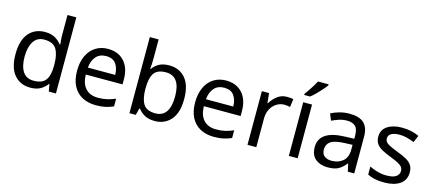

<svg xmlns="http://www.w3.org/2000/svg" viewBox="-56 -1304 4180 1852"><g transform="rotate(15 2034.5 -378.0)"><path d="M275 10Q175 10 115 -59.5Q55 -129 55 -267Q55 -405 115.5 -475.5Q176 -546 276 -546Q338 -546 377.5 -523Q417 -500 442 -467H448Q447 -480 444.5 -505.5Q442 -531 442 -546V-760H530V0H459L446 -72H442Q418 -38 378 -14Q338 10 275 10ZM289 -63Q374 -63 408.5 -109.5Q443 -156 443 -250V-266Q443 -366 410 -419.5Q377 -473 288 -473Q217 -473 181.5 -416.5Q146 -360 146 -265Q146 -169 181.5 -116Q217 -63 289 -63Z M907 -546Q976 -546 1025.5 -516Q1075 -486 1101.5 -431.5Q1128 -377 1128 -304V-251H761Q763 -160 807.5 -112.5Q852 -65 932 -65Q983 -65 1022.5 -74.5Q1062 -84 1104 -102V-25Q1063 -7 1023 1.5Q983 10 928 10Q852 10 793.5 -21Q735 -52 702.5 -113.5Q670 -175 670 -264Q670 -352 699.5 -415Q729 -478 782.5 -512Q836 -546 907 -546ZM906 -474Q843 -474 806.5 -433.5Q770 -393 763 -321H1036Q1035 -389 1004 -431.5Q973 -474 906 -474Z M1352 -575Q1352 -541 1350.5 -511.5Q1349 -482 1347 -465H1352Q1375 -499 1415 -522Q1455 -545 1518 -545Q1618 -545 1678.5 -475.5Q1739 -406 1739 -268Q1739 -130 1678 -60Q1617 10 1518 10Q1455 10 1415 -13Q1375 -36 1352 -68H1345L1327 0H1264V-760H1352ZM1503 -472Q1418 -472 1385 -423Q1352 -374 1352 -271V-267Q1352 -168 1384.5 -115.5Q1417 -63 1505 -63Q1577 -63 1612.5 -116Q1648 -169 1648 -269Q1648 -472 1503 -472Z M2086 -546Q2155 -546 2204.5 -516Q2254 -486 2280.5 -431.5Q2307 -377 2307 -304V-251H1940Q1942 -160 1986.5 -112.5Q2031 -65 2111 -65Q2162 -65 2201.5 -74.5Q2241 -84 2283 -102V-25Q2242 -7 2202 1.5Q2162 10 2107 10Q2031 10 1972.5 -21Q1914 -52 1881.5 -113.5Q1849 -175 1849 -264Q1849 -352 1878.5 -415Q1908 -478 1961.5 -512Q2015 -546 2086 -546ZM2085 -474Q2022 -474 1985.5 -433.5Q1949 -393 1942 -321H2215Q2214 -389 2183 -431.5Q2152 -474 2085 -474Z M2693 -546Q2708 -546 2725.5 -544.5Q2743 -543 2756 -540L2745 -459Q2732 -462 2716.5 -464Q2701 -466 2687 -466Q2646 -466 2610 -443.5Q2574 -421 2552.5 -380.5Q2531 -340 2531 -286V0H2443V-536H2515L2525 -438H2529Q2555 -482 2596 -514Q2637 -546 2693 -546Z M2944 0H2856V-536H2944ZM3048 -756Q3036 -738 3011 -709.5Q2986 -681 2957.5 -652.5Q2929 -624 2905 -606H2847V-618Q2862 -637 2879.5 -663Q2897 -689 2914 -716.5Q2931 -744 2942 -766H3048Z M3317 -545Q3415 -545 3462 -502Q3509 -459 3509 -365V0H3445L3428 -76H3424Q3389 -32 3350.5 -11Q3312 10 3244 10Q3171 10 3123 -28.5Q3075 -67 3075 -149Q3075 -229 3138 -272.5Q3201 -316 3332 -320L3423 -323V-355Q3423 -422 3394 -448Q3365 -474 3312 -474Q3270 -474 3232 -461.5Q3194 -449 3161 -433L3134 -499Q3169 -518 3217 -531.5Q3265 -545 3317 -545ZM3343 -259Q3243 -255 3204.5 -227Q3166 -199 3166 -148Q3166 -103 3193.5 -82Q3221 -61 3264 -61Q3332 -61 3377 -98.5Q3422 -136 3422 -214V-262Z M4024 -148Q4024 -70 3966 -30Q3908 10 3810 10Q3754 10 3713.5 1Q3673 -8 3642 -24V-104Q3674 -88 3719.5 -74.5Q3765 -61 3812 -61Q3879 -61 3909 -82.5Q3939 -104 3939 -140Q3939 -160 3928 -176Q3917 -192 3888.5 -208Q3860 -224 3807 -244Q3755 -264 3718 -284Q3681 -304 3661 -332Q3641 -360 3641 -404Q3641 -472 3696.5 -509Q3752 -546 3842 -546Q3891 -546 3933.5 -536.5Q3976 -527 4013 -510L3983 -440Q3949 -454 3912 -464Q3875 -474 3836 -474Q3782 -474 3753.5 -456.5Q3725 -439 3725 -409Q3725 -387 3738 -371.5Q3751 -356 3781.5 -341.5Q3812 -327 3863 -307Q3914 -288 3950 -268Q3986 -248 4005 -219.5Q4024 -191 4024 -148Z"/></g></svg>

Font: Noto Sans Meroitic
Style: Regular
Weight: 400
Designer: Monotype Design Team
Foundry: Monotype Imaging Inc.
Version: Version 2.002; ttfautohint (v1.8.4.7-5d5b)